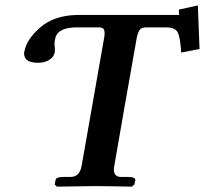

<svg xmlns="http://www.w3.org/2000/svg" viewBox="-20 -695 764 716"><path d="M184.1 -499Q180.2 -481.9 163.1 -471.4Q146 -460.9 122.1 -460.9Q70.3 -460.9 69.8 -495.1Q69.8 -501 71.8 -505.9Q79.6 -548.8 130.4 -593Q181.2 -637.2 266.1 -639.2H648.9Q647 -640.1 647 -659.2L717.8 -674.8L724.1 -512.2L655.8 -499Q651.9 -560.1 641.4 -576.4Q630.9 -592.8 602.1 -592.8H523.9Q508.8 -592.8 502 -585Q495.1 -577.1 490.2 -555.2Q439.5 -270 405.8 -74.2Q404.8 -71.3 404.8 -63Q404.8 -35.2 431.2 -35.2H457Q484.9 -35.2 484.9 -22.9Q484.9 -22 484.4 -20.5Q483.9 -19 482.9 -15.6Q481.9 -12.2 481.9 -7.8L472.2 1Q372.1 -1 333 -1L191.9 1L184.1 -6.8L187 -22.9Q188 -35.2 216.8 -35.2H243.2Q276.4 -35.2 284.2 -75.2Q286.1 -84 369.1 -558.1Q369.1 -560.1 369.6 -564Q370.1 -567.9 370.1 -570.8Q370.1 -584 365 -588.4Q359.9 -592.8 349.1 -592.8H259.8Q190.9 -590.8 185.1 -546.9Q182.1 -537.1 184.1 -522.9Q185.5 -511.2 184.1 -499Z"/></svg>

Font: Linux Libertine
Style: Semibold Italic
Weight: 600
Italic angle: -11.5°
Designer: Philipp H. Poll
Foundry: Philipp H. Poll
Version: Version 5.1.2 ; ttfautohint (v0.9)